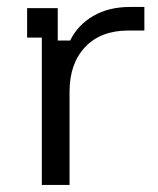

<svg xmlns="http://www.w3.org/2000/svg" viewBox="-20 -523 448 543"><path d="M98.3 0V-416.7H56.7V-500H143.3V-408.3H178.3Q200 -452.5 243.8 -477.9Q287.5 -503.3 347.5 -503.3H388.3V-436.7H343.3Q265 -436.7 220.8 -390Q176.7 -343.3 176.7 -263.3V0Z"/></svg>

Font: Funnel Display Light Light
Style: Regular
Weight: 300
Version: Version 1.000